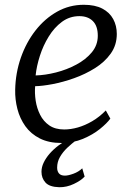

<svg xmlns="http://www.w3.org/2000/svg" viewBox="-20 -588 556 803"><path d="M441.5 -92Q427.5 -72.5 397.8 -48.5Q368 -24.5 326.8 -7.2Q285.5 10 237 10Q184 10 146.5 -9Q109 -28 86 -60.2Q63 -92.5 52.8 -132.2Q42.5 -172 43.5 -213Q45 -283 67.2 -346.8Q89.5 -410.5 128.2 -460.2Q167 -510 218.5 -539Q270 -568 330.5 -568Q377.5 -568 408 -552Q438.5 -536 453.5 -508.2Q468.5 -480.5 468.5 -446Q468.5 -399.5 443.2 -364Q418 -328.5 377.2 -303Q336.5 -277.5 290 -261Q243.5 -244.5 200 -236.2Q156.5 -228 127 -227.5Q124.5 -198.5 129.2 -167Q134 -135.5 147.8 -108Q161.5 -80.5 186.2 -63.5Q211 -46.5 248.5 -46.5Q276 -46.5 305.8 -55Q335.5 -63.5 365.5 -81Q395.5 -98.5 422.5 -126ZM312 -520.5Q271.5 -520.5 239.2 -496.8Q207 -473 183.8 -435.2Q160.5 -397.5 146.8 -354.5Q133 -311.5 129 -272.5Q169 -273.5 214.2 -285Q259.5 -296.5 299.2 -317.8Q339 -339 364 -369.2Q389 -399.5 389 -438.5Q389 -479.5 368.2 -500Q347.5 -520.5 312 -520.5ZM228 195Q187 194 170.2 175.5Q153.5 157 153.5 130.5Q153.5 111 162.8 91.8Q172 72.5 188 54.2Q204 36 225 20.2Q246 4.5 269.5 -7.5L291 -23.5L300.5 -3Q280 12.5 261.2 30.2Q242.5 48 230.8 68.5Q219 89 219 113Q219 128.5 226.8 137.5Q234.5 146.5 251.5 146.5Q265.5 146.5 287.2 138.5Q309 130.5 324 116L334 150.5Q319 167 289 181.2Q259 195.5 228 195Z"/></svg>

Font: Merriweather 7pt Light
Style: Italic
Weight: 300
Italic angle: -7.8°
Designer: Eben Sorkin
Foundry: Eben Sorkin
Version: Version 2.200;gftools[0.9.31]